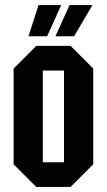

<svg xmlns="http://www.w3.org/2000/svg" viewBox="-20 -742 424 762"><path d="M34 -90V-470L124 -560H260L350 -470V-90L260 0H124ZM150 -98H234V-462H150ZM93 -598 133 -722H223L167 -598ZM200 -598 256 -722H347L274 -598Z"/></svg>

Font: Tektur Condensed Medium
Style: Regular
Weight: 500
Width: 3
Designer: Adam Jagosz
Foundry: Adam Jagosz
Version: Version 1.005;gftools[0.9.30]